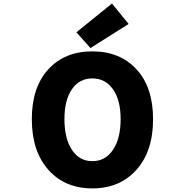

<svg xmlns="http://www.w3.org/2000/svg" viewBox="-20 -1047 1040 1081"><path d="M159.2 -376Q159.2 -555.7 252 -656.7Q344.7 -757.8 500 -757.8Q655.3 -757.8 748.5 -656.7Q841.8 -555.7 841.8 -376Q841.8 -195.3 748 -90.8Q654.3 13.7 500 13.7Q345.7 13.7 252.4 -90.8Q159.2 -195.3 159.2 -376ZM659.2 -376Q659.2 -483.4 616.2 -544.4Q573.2 -605.5 500 -605.5Q426.8 -605.5 384.8 -544.4Q342.8 -483.4 342.8 -376Q342.8 -267.6 384.8 -203.6Q426.8 -139.6 500 -139.6Q573.2 -139.6 616.2 -203.6Q659.2 -267.6 659.2 -376ZM489.3 -776.4 410.2 -865.2 610.4 -1027.3 704.1 -912.1Z"/></svg>

Font: GenEi Gothic M Heavy
Style: Regular
Weight: 800
Designer: o_tamon (Modified); [Source Han Sans]
Ryoko NISHIZUKA  (kana & ideographs); Paul D. Hunt (Latin, Greek & Cyrillic); Wenl
Version: Version 1.1a;Original Version 1.004